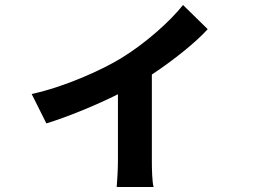

<svg xmlns="http://www.w3.org/2000/svg" viewBox="-20 -662 1040 770"><path d="M107 -285 166 -167C253 -194 365 -240 453 -284V-20C453 15 450 68 448 88H596C590 68 589 15 589 -20V-363C678 -422 766 -493 813 -545L714 -642C663 -577 562 -487 465 -428C386 -380 237 -313 107 -285Z"/></svg>

Font: Noto Sans Mono CJK TC
Style: Bold
Weight: 700
Designer: Ryoko NISHIZUKA 西塚涼子 (kana, bopomofo & ideographs); Paul D. Hunt (Latin, Greek & Cyrillic); Sandoll Communications 산돌커뮤니
Foundry: Adobe
Version: Version 2.004;hotconv 1.0.118;makeotfexe 2.5.65603